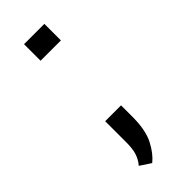

<svg xmlns="http://www.w3.org/2000/svg" viewBox="-235 -585 788 788"><g transform="rotate(-45 158.5 -191.5)"><path d="M127 167 80 136Q97 116 104.5 92.5Q112 69 112 31V-91H204V-18Q203 55 180 99Q157 143 127 167ZM100 -454V-550H218V-454Z"/></g></svg>

Font: Ruda Medium
Style: Regular
Weight: 500
Version: Version 2.001